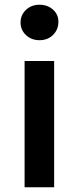

<svg xmlns="http://www.w3.org/2000/svg" viewBox="-20 -792 334 812"><path d="M84 -534H209V0H84ZM67 -697Q67 -729 90 -750.5Q113 -772 147 -772Q181 -772 204 -751.5Q227 -731 227 -700Q227 -667 204.5 -644.5Q182 -622 147 -622Q113 -622 90 -643.5Q67 -665 67 -697Z"/></svg>

Font: APTA Sans SemiBold
Style: Bold
Weight: 600
Version: Version 7.200